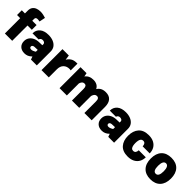

<svg xmlns="http://www.w3.org/2000/svg" viewBox="312 -2176 3594 3594"><g transform="rotate(45 2109.5 -379.0)"><path d="M-7.8 -405.3V-531.2H75.7V-605Q75.7 -662.1 101.1 -696.8Q126.5 -731.4 168.5 -747.1Q210.4 -762.7 259.8 -762.7Q295.9 -762.7 332 -755.1Q368.2 -747.6 399.9 -736.8L375.5 -617.2Q363.3 -619.6 347.2 -621.8Q331.1 -624 319.3 -624Q296.9 -624 283.2 -613.8Q269.5 -603.5 269.5 -582V-531.2H383.8V-405.3H269.5V0H75.7V-405.3Z M920.4 -367.7V0H766.1L745.1 -60.1Q708 -24.4 672.6 -9.5Q637.2 5.4 595.2 5.4Q518.6 5.4 473.6 -37.4Q428.7 -80.1 428.7 -152.3Q428.7 -205.6 455.8 -246.6Q482.9 -287.6 531.5 -311.8Q580.1 -335.9 644 -337.9L727.1 -340.3V-367.7Q727.1 -391.6 708 -403.3Q689 -415 664.1 -415Q639.2 -415 622.3 -401.6Q605.5 -388.2 602.1 -367.7H439Q439 -455.1 500.7 -507.6Q562.5 -560.1 674.8 -560.1Q747.6 -560.1 802.7 -537.1Q857.9 -514.2 889.2 -471.2Q920.4 -428.2 920.4 -367.7ZM591.3 -172.4Q591.3 -154.8 603.3 -144.8Q615.2 -134.8 636.2 -134.8Q673.8 -134.8 727.1 -168.9V-217.8L647 -214.8Q621.6 -213.9 606.4 -202.1Q591.3 -190.4 591.3 -172.4Z M1045.4 -555.2H1213.4L1227.5 -456.5Q1253.4 -503.9 1298.6 -532.7Q1343.8 -561.5 1413.6 -561.5H1435.5V-383.3Q1418.9 -386.7 1400.4 -386.7Q1328.1 -386.7 1283 -341.8Q1237.8 -296.9 1237.8 -213.4V0H1045.4Z M1522.9 -555.2H1682.1L1696.8 -482.4Q1751.5 -560.1 1861.3 -560.1Q1977.1 -560.1 2020 -472.7Q2048.8 -518.1 2090.6 -539.1Q2132.3 -560.1 2190.9 -560.1Q2280.8 -560.1 2327.1 -506.8Q2373.5 -453.6 2373.5 -350.6V0H2180.7V-306.2Q2180.7 -351.1 2166.5 -371.6Q2152.3 -392.1 2122.1 -392.1Q2092.8 -392.1 2074.5 -373Q2056.2 -354 2044.4 -315.9H2043.9V0H1851.1V-306.2Q1851.1 -351.1 1836.9 -371.6Q1822.8 -392.1 1792.5 -392.1Q1764.2 -392.1 1746.1 -374.3Q1728 -356.4 1716.3 -320.3V0H1522.9Z M2966.8 -367.7V0H2812.5L2791.5 -60.1Q2754.4 -24.4 2719 -9.5Q2683.6 5.4 2641.6 5.4Q2564.9 5.4 2520 -37.4Q2475.1 -80.1 2475.1 -152.3Q2475.1 -205.6 2502.2 -246.6Q2529.3 -287.6 2577.9 -311.8Q2626.5 -335.9 2690.4 -337.9L2773.4 -340.3V-367.7Q2773.4 -391.6 2754.4 -403.3Q2735.4 -415 2710.4 -415Q2685.5 -415 2668.7 -401.6Q2651.9 -388.2 2648.4 -367.7H2485.4Q2485.4 -455.1 2547.1 -507.6Q2608.9 -560.1 2721.2 -560.1Q2793.9 -560.1 2849.1 -537.1Q2904.3 -514.2 2935.5 -471.2Q2966.8 -428.2 2966.8 -367.7ZM2637.7 -172.4Q2637.7 -154.8 2649.7 -144.8Q2661.6 -134.8 2682.6 -134.8Q2720.2 -134.8 2773.4 -168.9V-217.8L2693.4 -214.8Q2668 -213.9 2652.8 -202.1Q2637.7 -190.4 2637.7 -172.4Z M3326.7 -560.1Q3409.7 -560.1 3465.8 -530Q3522 -500 3550.8 -447.8Q3579.6 -395.5 3579.6 -329.6L3393.1 -330.1Q3393.1 -364.7 3377.4 -388.7Q3361.8 -412.6 3326.7 -412.6Q3297.9 -412.6 3281.5 -393.8Q3265.1 -375 3258.8 -344.5Q3252.4 -314 3252.4 -279.3Q3252.4 -243.7 3258.5 -212.9Q3264.6 -182.1 3280.8 -162.8Q3296.9 -143.6 3326.7 -143.6Q3361.8 -143.6 3377.4 -167.7Q3393.1 -191.9 3393.1 -226.1H3579.6Q3579.6 -161.1 3551 -108.9Q3522.5 -56.6 3466.1 -26.1Q3409.7 4.4 3326.7 4.4Q3193.8 4.4 3126.5 -71.8Q3059.1 -147.9 3059.1 -277.8Q3059.1 -407.7 3126.5 -483.9Q3193.8 -560.1 3326.7 -560.1Z M3928.2 -560.1Q4056.2 -560.1 4125.5 -486.3Q4194.8 -412.6 4194.8 -277.3Q4194.8 -142.6 4125 -68.6Q4055.2 5.4 3928.2 5.4Q3801.3 5.4 3731.2 -68.6Q3661.1 -142.6 3661.1 -277.3Q3661.1 -412.6 3730.7 -486.3Q3800.3 -560.1 3928.2 -560.1ZM3928.2 -415Q3892.1 -415 3873 -379.6Q3854 -344.2 3854 -277.3Q3854 -139.6 3928.2 -139.6Q4002.4 -139.6 4002.4 -277.3Q4002.4 -344.2 3983.4 -379.6Q3964.4 -415 3928.2 -415Z"/></g></svg>

Font: Estedad-FD Black
Style: Regular
Weight: 900
Designer: Amin Abedi
Version: Version 7.3